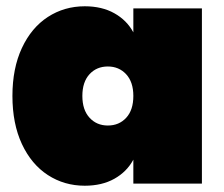

<svg xmlns="http://www.w3.org/2000/svg" viewBox="-20 -591 720 618"><path d="M20 -282.2Q20 -371.1 50.5 -436.5Q81.1 -502 134 -536.4Q187 -570.8 252.9 -570.8Q308.1 -570.8 348.1 -548.3Q388.2 -525.9 409.2 -486.8V-564H629.9V0H409.2V-77.1Q388.2 -38.1 348.1 -15.6Q308.1 6.8 252.9 6.8Q187 6.8 134 -27.6Q81.1 -62 50.5 -127.4Q20 -192.9 20 -282.2ZM245.1 -282.2Q245.1 -237.3 268.1 -212.2Q291 -187 327.1 -187Q363.3 -187 386.2 -211.9Q409.2 -236.8 409.2 -282.2Q409.2 -327.1 386 -352.1Q362.8 -377 327.1 -377Q291 -377 268.1 -352.1Q245.1 -327.1 245.1 -282.2Z"/></svg>

Font: Poppins Black
Style: Regular
Weight: 900
Designer: Ninad Kale (Devanagari), Jonny Pinhorn (Latin)
Foundry: Indian Type Foundry
Version: 4.004